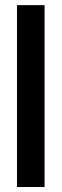

<svg xmlns="http://www.w3.org/2000/svg" viewBox="-20 -731 241 751"><path d="M46.4 0.5V-710.9H154.3V0.5Z"/></svg>

Font: Alte DIN 1451 Mittelschrift
Style: Regular
Weight: 400
Designer: Peter Wiegel
Foundry: Peter Wiegel
Version: Version 1.002 September 20, 2019